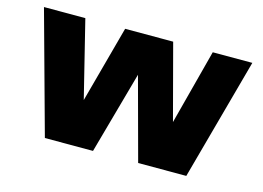

<svg xmlns="http://www.w3.org/2000/svg" viewBox="-79 -691 1144 834"><g transform="rotate(15 493.5 -274.0)"><path d="M784 -548.5H962L812 0H595.5L495.5 -370L392.5 0H176L25 -548.5H211L296.5 -203L390 -548.5H606L695.5 -211Z"/></g></svg>

Font: Encode Sans Semi Expanded ExBd
Style: Regular
Weight: 800
Width: 6
Designer: Multiple Designers
Foundry: Impallari Type
Version: Version 2.000